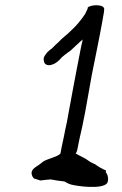

<svg xmlns="http://www.w3.org/2000/svg" viewBox="-20 -717 474 748"><path d="M151 -480C152 -464 169 -460 182 -465C199 -470 210 -481 221 -494L232 -503C239 -509 247 -514 255 -520C271 -534 284 -548 302 -563C301 -558 300 -549 297 -540C287 -492 278 -440 268 -390C262 -358 254 -314 248 -282L241 -243C239 -232 236 -221 234 -211C229 -182 221 -151 216 -122L215 -118C200 -105 174 -101 150 -89C143 -83 136 -78 129 -73C124 -69 102 -59 103 -42C103 -35 108 -25 113 -21H115C122 -19 129 -16 137 -14H139C152 -16 164 -17 178 -18C192 -15 211 -12 231 -10C237 -6 247 -1 257 2C279 8 376 22 397 -3C400 -7 400 -12 401 -15C402 -28 398 -39 393 -45H392L393 -53C377 -59 363 -68 349 -78H348C341 -82 332 -85 326 -90C311 -102 291 -109 275 -119C278 -123 280 -128 281 -133L289 -173C297 -207 304 -239 311 -276L318 -315C324 -348 332 -393 338 -427C351 -493 366 -563 378 -630L385 -670C386 -675 385 -678 386 -681C387 -701 336 -700 322 -688L321 -682C319 -679 312 -663 312 -663C296 -639 278 -617 258 -599C242 -582 223 -570 206 -551L196 -542L182 -528C175 -524 169 -517 164 -513C160 -507 146 -494 151 -480Z"/></svg>

Font: Scribbler
Style: BdIta
Weight: 700
Designer: Mew Too
Foundry: Cannot Into Space Fonts
Version: Version 1.001